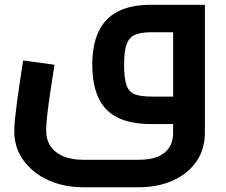

<svg xmlns="http://www.w3.org/2000/svg" viewBox="-20 -522 952 808"><path d="M329.7 266Q247.6 266 181.8 235.6Q116.1 205.1 78.1 151.8Q40 98.4 40 30.1Q40 9.5 43.4 -24.7Q46.9 -58.9 52.5 -100.1Q58.1 -141.4 64.7 -185Q71.3 -228.7 77.3 -267.6L209.3 -249.5Q198.7 -182.6 190.6 -127.8Q182.6 -73 178.4 -33.8Q174.3 5.3 174.3 26.4Q174.3 66.1 192.8 93.6Q211.2 121.1 246.2 135.7Q281.2 150.4 329.7 150.4H564.4Q612.9 150.4 644.7 137Q676.5 123.6 692.6 98.1Q708.6 72.5 708.6 35.9V-414.5L742.4 -386.3H616.3Q572 -386.3 547.2 -375.1Q522.3 -364 512.3 -334.6Q502.2 -305.3 502.2 -250.8Q502.2 -192.4 512.3 -163.6Q522.3 -134.9 547.2 -125.3Q572 -115.6 616.3 -115.6H708.6V0H616.3Q530.5 0 475.9 -26.7Q421.2 -53.4 394.8 -109.1Q368.4 -164.8 368.4 -250.8Q368.4 -332.9 394.8 -389Q421.2 -445.1 475.9 -473.5Q530.5 -501.9 616.3 -501.9H842.3V35.9Q842.3 106.8 805.9 158.6Q769.4 210.5 706.6 238.2Q643.7 266 564.4 266Z"/></svg>

Font: Cairo
Style: Regular
Weight: 400
Designer: Mohamed Gaber, Accademia di Belle Arti di Urbino
Foundry: Kief Type Foundry, Accademia di Belle Arti di Urbino
Version: Version 3.120